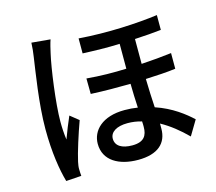

<svg xmlns="http://www.w3.org/2000/svg" viewBox="-112 -912 1224 1089"><g transform="rotate(-15 500.0 -367.5)"><path d="M269 -762 159 -772C158 -745 155 -714 151 -690C140 -611 109 -427 109 -277C109 -140 127 -32 147 37L237 31C236 19 235 5 235 -6C234 -18 237 -38 240 -51C251 -102 283 -203 310 -277L260 -317C244 -281 224 -231 209 -190C204 -226 202 -261 202 -296C202 -403 230 -605 249 -686C253 -705 262 -743 269 -762ZM909 -418V-510C853 -503 796 -498 732 -494V-640C791 -643 843 -647 887 -652V-739C768 -723 592 -713 424 -726V-638C497 -635 569 -633 641 -636V-490C565 -487 488 -488 408 -495L409 -404C489 -400 566 -400 642 -401C643 -354 644 -305 647 -260C623 -264 597 -266 570 -266C438 -266 374 -197 374 -120C374 -21 461 27 573 27C690 27 745 -26 745 -110V-140C798 -111 848 -71 895 -24L947 -111C904 -151 836 -205 740 -237C737 -289 734 -345 733 -405C798 -408 858 -411 909 -418ZM651 -146C651 -95 631 -61 562 -61C502 -61 464 -83 464 -126C464 -165 503 -190 567 -190C596 -190 623 -186 650 -178C651 -166 651 -155 651 -146Z"/></g></svg>

Font: Spoqa Han Sans Neo Medium
Style: Regular
Weight: 500
Designer: [Spoqa Han Sans Neo] Dong-huui Kim ___ Younghwa Kang ___ Yujin Lee ___ [Noto Sans] Ryoko NISHIZUKA ____ (kana & ideograp
Foundry: Spoqa (http://www.spoqa-han-sans.com)
Version: Version 1.100;hotconv 1.0.109;makeotfexe 2.5.65596